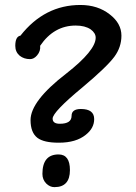

<svg xmlns="http://www.w3.org/2000/svg" viewBox="-20 -751 554 780"><path d="M217.9 -171.3Q158.5 -171.3 132.3 -190.8Q104.1 -212.3 104.1 -263.1Q104.1 -340.5 248.7 -451.8Q368.7 -545.6 368.7 -597.9Q368.7 -616.9 348.2 -631.8Q325.1 -647.2 287.7 -647.2Q199 -647.2 143.1 -565.1Q145.6 -543.6 130.8 -526.2Q117.9 -510.8 102.1 -510.8Q77.4 -510.8 60 -524.6Q42.1 -540 42.1 -564.6Q42.1 -602.6 63.1 -606.2Q161 -730.8 306.7 -730.8Q377.4 -730.8 426.2 -692.3Q473.3 -655.9 473.3 -606.2Q473.3 -559.5 444.6 -520.5Q413.8 -479 315.9 -396.9Q193.8 -295.9 193.8 -269.2Q193.8 -248.2 223.1 -248.2Q270.8 -248.2 270.8 -280.5Q270.8 -308.2 308.7 -308.2Q362.6 -308.2 362.6 -267.2Q362.6 -230.3 328.7 -203.6Q289.2 -171.3 219.5 -171.3ZM200.5 9.2Q183.1 9.2 168.2 -5.1Q152.3 -21 152.3 -44.6Q152.3 -123.6 217.9 -123.6Q264.1 -123.6 264.1 -60Q264.1 9.2 201.5 9.2Z"/></svg>

Font: Myanmar Handwriting
Style: Regular
Weight: 400
Designer: Khon Soe Zaw Thu
Foundry: PaOh Unicode khonsoezawthu@gmail.com and @hotmail.com
Version: Version 1.30 November 9, 2016